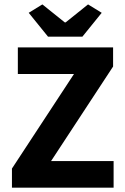

<svg xmlns="http://www.w3.org/2000/svg" viewBox="-20 -872 581 892"><path d="M35.5 0V-88.9L323.7 -528.2H62.9V-651.8H505.4V-562.9L217.2 -123.6H507.8V0ZM203 -701.8 113.4 -812.5 176.8 -851.5 280.9 -768H284.9L389.1 -851.5L452.5 -812.5L362.9 -701.8Z"/></svg>

Font: Source Sans 3 Variable
Style: Regular
Weight: 200
Designer: Paul D. Hunt
Foundry: Adobe Systems Incorporated
Version: Version 3.026